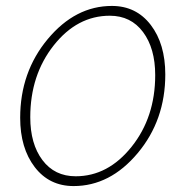

<svg xmlns="http://www.w3.org/2000/svg" viewBox="-20 -617 628 647"><path d="M48 -220Q48 -374 141 -485.5Q234 -597 357 -597Q439 -597 488 -533Q537 -469 537 -366Q537 -212 444 -101Q351 10 228 10Q146 10 97 -54Q48 -118 48 -220ZM503 -364Q503 -454 462 -509Q421 -564 350 -564Q240 -564 161 -464Q82 -364 82 -222Q82 -132 123 -77.5Q164 -23 235 -23Q344 -23 423.5 -122.5Q503 -222 503 -364Z"/></svg>

Font: Raleway-v4020 ExtraLight
Style: Italic
Weight: 275
Italic angle: -12°
Designer: Matt McInerney, Pablo Impallari, Rodrigo Fuenzalida
Foundry: Matt McInerney, Pablo Impallari, Rodrigo Fuenzalida
Version: Version 4.020;PS 004.020;hotconv 1.0.88;makeotf.lib2.5.64775